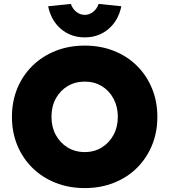

<svg xmlns="http://www.w3.org/2000/svg" viewBox="-20 -951 865 981"><path d="M413 10Q332 10 264 -17Q196 -44 146 -93Q96 -142 68.5 -208.5Q41 -275 41 -354Q41 -433 68.5 -499.5Q96 -566 146 -615Q196 -664 264 -691Q332 -718 413 -718Q494 -718 562 -691Q630 -664 679.5 -615Q729 -566 756.5 -499.5Q784 -433 784 -354Q784 -275 756.5 -208.5Q729 -142 679.5 -93Q630 -44 562 -17Q494 10 413 10ZM413 -174Q462 -174 500 -197.5Q538 -221 560 -261.5Q582 -302 582 -354Q582 -406 560 -447Q538 -488 500 -511Q462 -534 413 -534Q364 -534 325.5 -511Q287 -488 265 -447.5Q243 -407 243 -354Q243 -302 265 -261.5Q287 -221 325.5 -197.5Q364 -174 413 -174ZM413 -760Q342 -760 291.5 -803Q241 -846 226 -919L342 -931Q351 -905 370.5 -890Q390 -875 413 -875Q436 -875 455.5 -890Q475 -905 484 -931L600 -919Q585 -846 534.5 -803Q484 -760 413 -760Z"/></svg>

Font: Lexend ExtraBold
Style: Regular
Weight: 800
Designer: Bonnie Shaver-Troup, Thomas Jockin
Foundry: Lexend
Version: Version 1.007; ttfautohint (v1.8.3)